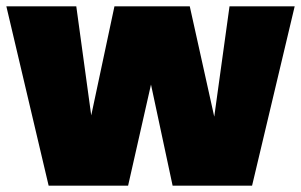

<svg xmlns="http://www.w3.org/2000/svg" viewBox="-21 -584 947 604"><path d="M132 0 -1 -564H219L266 -221L339 -564H576L653 -217L701 -564H906L772 0H522L454 -318L382 0Z"/></svg>

Font: Poppins Black
Style: Regular
Weight: 900
Designer: Ninad Kale (Devanagari), Jonny Pinhorn (Latin)
Foundry: Indian Type Foundry
Version: Version 3.200;PS 1.000;hotconv 16.6.54;makeotf.lib2.5.65590